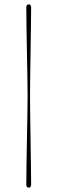

<svg xmlns="http://www.w3.org/2000/svg" viewBox="-20 -744 262 876"><path d="M106 -306Q106 -339 105 -390.5Q104 -442 103 -500.5Q102 -559 101 -614.2Q100 -669.5 100 -710Q100 -724 111 -724Q122 -724 122 -710Q122 -675.5 121.2 -622Q120.5 -568.5 119.5 -509Q118.5 -449.5 117.8 -395.5Q117 -341.5 117 -306Q117 -270.5 117.8 -216.5Q118.5 -162.5 119.5 -103Q120.5 -43.5 121.2 10Q122 63.5 122 98Q122 112 111 112Q100 112 100 98Q100 57.5 101 2.2Q102 -53 103 -111.5Q104 -170 105 -221.5Q106 -273 106 -306Z"/></svg>

Font: Fraunces 144pt S000 Light
Style: Regular
Weight: 300
Version: Version 1.000; ttfautohint (v1.8.3)